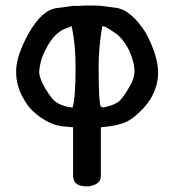

<svg xmlns="http://www.w3.org/2000/svg" viewBox="-20 -452 639 691"><path d="M243 6 199 2Q167 -4 143 -19Q92 -48 67 -93Q38 -140 38 -195Q38 -250 82 -330Q131 -417 185 -423Q193 -424 208.5 -426Q224 -428 244 -431H257Q261 -431 265 -431L282 -432Q286 -432 289 -432H324Q336 -432 355 -429.5Q374 -427 397 -424Q426 -420 453.5 -396Q481 -372 505 -333Q525 -296 536.5 -261Q548 -226 549 -195Q549 -192 549 -189Q549 -141 520 -93Q506 -72 486.5 -52.5Q467 -33 445 -19Q415 0 343 6V182Q343 213 296 219Q265 219 253 207Q246 202 243 184ZM238 -358 226 -353Q176 -339 144 -273Q133 -252 127.5 -232Q122 -212 121 -194Q121 -171 144 -131V-132Q156 -112 166.5 -99Q177 -86 188 -81Q192 -78 201 -74.5Q210 -71 221 -68H222L240 -65H241Q246 -78 249 -115Q252 -152 252 -213Q252 -254 248.5 -289Q245 -324 238 -358ZM348 -358Q341 -317 338 -281Q335 -245 335 -213Q335 -79 343 -68V-69Q345 -67 351 -65Q354 -65 367 -69H366Q394 -75 409 -88Q420 -97 439 -128Q464 -167 464 -194Q464 -228 445 -270L446 -269Q424 -311 398 -331L393 -334Q386 -339 377.5 -344.5Q369 -350 360 -355Z"/></svg>

Font: New Athena Unicode
Style: Bold
Weight: 700
Designer: J. Rusten 1997; rev. by R. Hancock 2001, 2002, rev. by D. Mastronarde 2002-2021
Foundry: Society for Classical Studies (formerly American Philological Association)
Version: Version 5.008